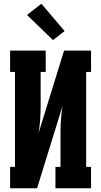

<svg xmlns="http://www.w3.org/2000/svg" viewBox="-20 -1005 540 1025"><path d="M34 0V-114H60V-621H34V-735H224V-621H197V-441Q197 -404 194.5 -367.5Q192 -331 186 -295L322 -735H466V-621H440V-114H466V0H276V-114H303V-294Q303 -331 305.5 -367.5Q308 -404 314 -440L178 0ZM263 -791 124 -925 201 -985 325 -839Z"/></svg>

Font: Iosevka Curly Slab Heavy
Style: Regular
Weight: 900
Monospace: yes
Designer: Belleve Invis
Foundry: Belleve Invis
Version: Version 22.1.2; ttfautohint (v1.8.4)